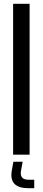

<svg xmlns="http://www.w3.org/2000/svg" viewBox="-20 -820 226 1018"><path d="M49.5 0V-800H137V0ZM161.5 178H132Q28 178 42 87.5L51 37.5H100L91 87.5Q84 133 132 133H161.5Z"/></svg>

Font: Big Shoulders Stencil Display SemiBold
Style: Regular
Weight: 600
Designer: Patric King
Foundry: XO Type Co
Version: Version 1.000